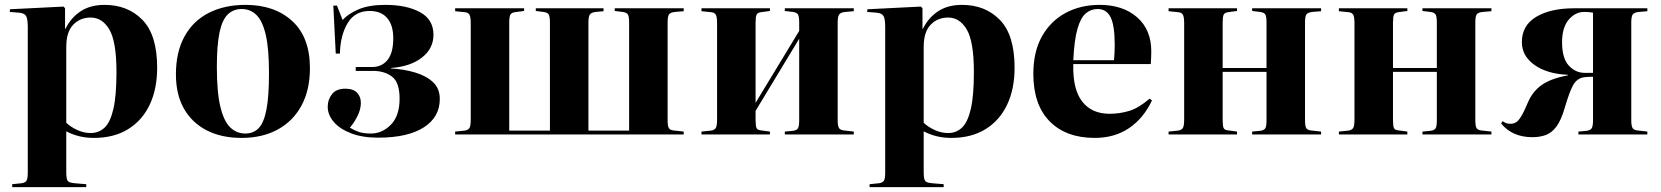

<svg xmlns="http://www.w3.org/2000/svg" viewBox="-20 -552 6816 788"><path d="M30 216V204L69 200Q83 198 88.5 190Q94 182 94 155V-440Q94 -473 87.5 -485.5Q81 -498 58 -500L20 -503L21 -514L241 -525L247 -518V-434H249Q270 -478 310 -505Q350 -532 409 -532Q505 -532 565 -470Q625 -408 625 -274Q625 -187 594.5 -122.5Q564 -58 506 -22Q448 14 365 14Q303 14 252 -13V155Q252 180 257 189Q262 198 286 200L334 204V216ZM352 -6Q386 -6 409.5 -28.5Q433 -51 445.5 -105.5Q458 -160 458 -256Q458 -381 429 -430.5Q400 -480 352 -480Q309 -480 280.5 -450.5Q252 -421 252 -360V-48Q270 -31 297 -18.5Q324 -6 352 -6Z M971 14Q889 14 828.5 -17Q768 -48 735 -106Q702 -164 702 -247Q702 -338 737 -402Q772 -466 836.5 -499Q901 -532 988 -532Q1107 -532 1179.5 -465.5Q1252 -399 1252 -272Q1252 -183 1217.5 -119Q1183 -55 1120 -20.5Q1057 14 971 14ZM987 -4Q1020 -4 1041.5 -26Q1063 -48 1073.5 -102Q1084 -156 1084 -251Q1084 -353 1070.5 -410Q1057 -467 1032 -491Q1007 -515 972 -515Q938 -515 915 -493Q892 -471 881 -419Q870 -367 870 -277Q870 -173 884.5 -113.5Q899 -54 925 -29Q951 -4 987 -4Z M1532 13Q1467 13 1420.5 -5Q1374 -23 1349.5 -52Q1325 -81 1325 -114Q1325 -143 1342.5 -165.5Q1360 -188 1397 -188Q1430 -188 1445.5 -171.5Q1461 -155 1461 -130Q1461 -105 1448.5 -78.5Q1436 -52 1416 -28Q1434 -17 1453 -10.5Q1472 -4 1502 -4Q1549 -4 1584.5 -40.5Q1620 -77 1620 -147Q1620 -214 1589 -237.5Q1558 -261 1511 -261H1440V-277H1508Q1547 -277 1570.5 -306Q1594 -335 1594 -395Q1594 -449 1569 -478Q1544 -507 1497 -507Q1437 -507 1407 -457.5Q1377 -408 1375 -332H1358L1348 -529H1363L1386 -470Q1411 -497 1453.5 -514.5Q1496 -532 1561 -532Q1649 -532 1704 -502Q1759 -472 1759 -409Q1759 -353 1712 -316Q1665 -279 1585 -273V-271Q1638 -268 1683.5 -254.5Q1729 -241 1757 -215Q1785 -189 1785 -146Q1785 -71 1719 -29Q1653 13 1532 13Z M1848 0V-12L1887 -16Q1901 -18 1906.5 -26.5Q1912 -35 1912 -62V-457Q1912 -483 1906.5 -492Q1901 -501 1887 -502L1848 -506V-518H2131V-507L2093 -502Q2079 -500 2074.5 -491.5Q2070 -483 2070 -458V-16H2237V-460Q2237 -484 2232 -492.5Q2227 -501 2210 -503L2179 -507V-518H2457V-506L2425 -503Q2407 -501 2401 -492.5Q2395 -484 2395 -460V-16H2562V-460Q2562 -484 2557 -492.5Q2552 -501 2535 -503L2503 -507V-518H2786V-506L2750 -503Q2731 -501 2725.5 -492.5Q2720 -484 2720 -460V-58Q2720 -34 2725.5 -25.5Q2731 -17 2750 -16L2786 -12V0Z M2859 0V-12L2898 -16Q2912 -18 2917.5 -26.5Q2923 -35 2923 -62V-457Q2923 -483 2917.5 -492Q2912 -501 2898 -502L2859 -506V-518H3140V-507L3103 -502Q3089 -500 3085 -491.5Q3081 -483 3081 -458V-130L3260 -425V-460Q3260 -484 3255 -492.5Q3250 -501 3234 -503L3201 -507V-518H3484V-506L3449 -503Q3430 -501 3424 -492.5Q3418 -484 3418 -460V-58Q3418 -34 3424 -25.5Q3430 -17 3449 -16L3484 -12V0H3201V-12L3234 -15Q3250 -17 3255 -25.5Q3260 -34 3260 -58V-393L3081 -97V-60Q3081 -35 3085 -26.5Q3089 -18 3103 -17L3140 -12V0Z M3549 216V204L3588 200Q3602 198 3607.5 190Q3613 182 3613 155V-440Q3613 -473 3606.5 -485.5Q3600 -498 3577 -500L3539 -503L3540 -514L3760 -525L3766 -518V-434H3768Q3789 -478 3829 -505Q3869 -532 3928 -532Q4024 -532 4084 -470Q4144 -408 4144 -274Q4144 -187 4113.5 -122.5Q4083 -58 4025 -22Q3967 14 3884 14Q3822 14 3771 -13V155Q3771 180 3776 189Q3781 198 3805 200L3853 204V216ZM3871 -6Q3905 -6 3928.5 -28.5Q3952 -51 3964.5 -105.5Q3977 -160 3977 -256Q3977 -381 3948 -430.5Q3919 -480 3871 -480Q3828 -480 3799.5 -450.5Q3771 -421 3771 -360V-48Q3789 -31 3816 -18.5Q3843 -6 3871 -6Z M4473 14Q4355 14 4288 -54Q4221 -122 4221 -249Q4221 -340 4256.5 -403Q4292 -466 4353.5 -499Q4415 -532 4493 -532Q4589 -532 4647 -481Q4705 -430 4705 -342Q4705 -329 4704.5 -316.5Q4704 -304 4703 -289H4385Q4382 -187 4421 -136Q4460 -85 4534 -85Q4576 -85 4615 -97Q4654 -109 4698 -147L4708 -140Q4673 -66 4613.5 -26Q4554 14 4473 14ZM4385 -305H4552Q4555 -335 4555 -367Q4555 -448 4538 -481.5Q4521 -515 4485 -515Q4457 -515 4436 -497Q4415 -479 4402 -433.5Q4389 -388 4385 -305Z M4776 0V-12L4815 -16Q4829 -18 4834.5 -26.5Q4840 -35 4840 -62V-457Q4840 -483 4834.5 -492Q4829 -501 4815 -502L4776 -506V-518H5057V-507L5020 -502Q5006 -500 5002 -491.5Q4998 -483 4998 -458V-273H5178V-460Q5178 -484 5173 -492.5Q5168 -501 5151 -503L5119 -507V-518H5402V-506L5366 -503Q5347 -501 5341.5 -492.5Q5336 -484 5336 -460V-58Q5336 -34 5341.5 -25.5Q5347 -17 5366 -16L5402 -12V0H5119V-12L5151 -15Q5168 -17 5173 -25.5Q5178 -34 5178 -58V-257H4998V-60Q4998 -35 5002 -26.5Q5006 -18 5020 -17L5057 -12V0Z M5475 0V-12L5514 -16Q5528 -18 5533.5 -26.5Q5539 -35 5539 -62V-457Q5539 -483 5533.5 -492Q5528 -501 5514 -502L5475 -506V-518H5756V-507L5719 -502Q5705 -500 5701 -491.5Q5697 -483 5697 -458V-273H5877V-460Q5877 -484 5872 -492.5Q5867 -501 5850 -503L5818 -507V-518H6101V-506L6065 -503Q6046 -501 6040.5 -492.5Q6035 -484 6035 -460V-58Q6035 -34 6040.5 -25.5Q6046 -17 6065 -16L6101 -12V0H5818V-12L5850 -15Q5867 -17 5872 -25.5Q5877 -34 5877 -58V-257H5697V-60Q5697 -35 5701 -26.5Q5705 -18 5719 -17L5756 -12V0Z M6269 11Q6187 11 6141 -45L6147 -55Q6155 -49 6162 -46.5Q6169 -44 6180 -44Q6192 -44 6202 -50Q6212 -56 6223.5 -75Q6235 -94 6251 -132Q6270 -177 6308 -203.5Q6346 -230 6412 -242L6417 -245Q6331 -248 6278.5 -285Q6226 -322 6226 -379Q6226 -448 6285 -483Q6344 -518 6440 -518H6741V-506L6706 -503Q6687 -501 6681 -492.5Q6675 -484 6675 -460V-58Q6675 -34 6681 -25.5Q6687 -17 6706 -16L6741 -12V0H6458V-12L6491 -15Q6507 -17 6512.5 -25.5Q6518 -34 6518 -58V-237Q6509 -237 6498.5 -236.5Q6488 -236 6476 -234Q6450 -228 6435.5 -201Q6421 -174 6403 -113Q6388 -60 6368.5 -33.5Q6349 -7 6324.5 2Q6300 11 6269 11ZM6484 -253H6518V-500Q6503 -503 6482 -503Q6445 -503 6418 -471Q6391 -439 6391 -379Q6391 -313 6418.5 -283Q6446 -253 6484 -253Z"/></svg>

Font: Literata 72pt
Style: Bold
Weight: 700
Designer: Latin by Veronika Burian and Jose Scaglione. Greek by Irene Vlachou. Cyrillic by Vera Evstafieva.
Foundry: TypeTogether
Version: Version 3.002